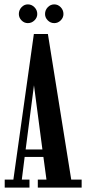

<svg xmlns="http://www.w3.org/2000/svg" viewBox="-20 -856 392 876"><path d="M1.5 0V-36.5H41L134.5 -701H198.5L305 -36.5H352.5V0H152.5V-36.5H192L178 -140H92.5L79.5 -36.5H114.5V0ZM97 -174H173.5L135 -467ZM227.5 -750.5Q210.5 -750.5 198 -763Q185.5 -775.5 185.5 -792Q185.5 -810 198 -823Q210.5 -836 227.5 -836Q244.5 -836 257 -823Q269.5 -810 269.5 -792Q269.5 -775.5 257 -763Q244.5 -750.5 227.5 -750.5ZM107 -750.5Q90.5 -750.5 78.2 -763Q66 -775.5 66 -792Q66 -810 78.2 -823Q90.5 -836 107 -836Q124.5 -836 137.2 -823Q150 -810 150 -792Q150 -775.5 137.2 -763Q124.5 -750.5 107 -750.5Z"/></svg>

Font: Imbue 10pt SemiBold
Style: Regular
Weight: 600
Designer: Tyler Finck
Foundry: Etcetera Type Company
Version: Version 1.102; ttfautohint (v1.8.3)